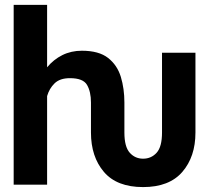

<svg xmlns="http://www.w3.org/2000/svg" viewBox="-20 -755 854 785"><path d="M565 9.9Q457.7 9.9 404.8 -52.2Q351.9 -114.3 351.9 -213.1V-335.9Q351.9 -380 335.9 -407.7Q320 -435.4 266 -435.4Q224.8 -435.4 203.1 -414.2Q181.5 -393.1 172.6 -362.2V0H35.9V-735.1H172.6V-479.8Q198.9 -511.7 234.9 -529.7Q271 -547.6 314.6 -547.6Q384.2 -547.6 421.9 -518.1Q459.5 -488.6 474.1 -440.5Q488.6 -392.4 488.6 -335.9V-213.1Q488.6 -154.8 510.5 -130.5Q532.3 -106.2 565 -106.2Q598.4 -106.2 620.4 -130.5Q642.4 -154.8 642.4 -213.1V-539.4H779.1V-213.1Q779.1 -114.3 725.5 -52.2Q671.9 9.9 565 9.9Z"/></svg>

Font: Interface
Style: Bold
Weight: 700
Designer: Rasmus Andersson
Foundry: rsms
Version: Version 1.8